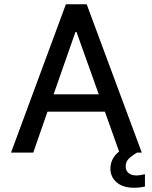

<svg xmlns="http://www.w3.org/2000/svg" viewBox="-20 -720 718 906"><path d="M291 -700H389L649 0H627Q600 16 586.5 30Q573 44 573 66Q573 84 586 96Q599 108 626 108Q637 108 664 102V160Q640 166 613 166Q560 166 530.5 140.5Q501 115 501 76Q501 28 542 -5L475 -193H204L137 0H32ZM446 -275 341 -569H336L233 -275Z"/></svg>

Font: Lopes Sans Medium
Style: Regular
Weight: 500
Designer: Gabriel Lam, Diego Maldonado
Foundry: TypeRant, Foresti Design
Version: Version 4.000